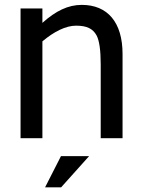

<svg xmlns="http://www.w3.org/2000/svg" viewBox="-20 -581 598 807"><path d="M495.1 -354C495.1 -486.8 432.6 -560.5 323.7 -560.5C266.6 -560.5 214.8 -535.6 158.2 -484.9V-545.4H66.4V0H158.2V-407.2C207 -448.2 256.3 -473.1 299.8 -473.1C345.2 -473.1 370.1 -460.4 385.7 -432.6C397.5 -410.6 403.3 -369.6 403.3 -310.5V0H495.1ZM236.8 206.5 354.5 75.2H236.3L169.4 206.5Z"/></svg>

Font: SG Kara SemiBold
Style: Regular
Weight: 400
Designer: Damoon Khanjanzadeh
Version: Version 1.000